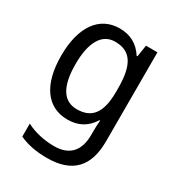

<svg xmlns="http://www.w3.org/2000/svg" viewBox="-186 -660 932 1015"><g transform="rotate(30 279.5 -153.0)"><path d="M247 -546C124 -546 50 -443 50 -267C50 -89 123 10 247 10C313 10 362 -17 396 -72H400C398 -53 397 -18 397 0V19C397 117 346 167 258 167C194 167 135 153 86 128V207C133 229 188 240 255 240C411 240 482 159 482 8V-536H412L401 -465H396C360 -521 310 -546 247 -546ZM261 -473C355 -473 397 -413 397 -268V-246C397 -119 355 -62 263 -62C180 -62 138 -130 138 -266C138 -399 181 -473 261 -473Z"/></g></svg>

Font: Noto Sans Sinhala UI SemiCondensed
Style: Regular
Weight: 400
Width: 4
Designer: Jelle Bosma - Monotype Design Team
Foundry: Monotype Imaging Inc.
Version: Version 2.006